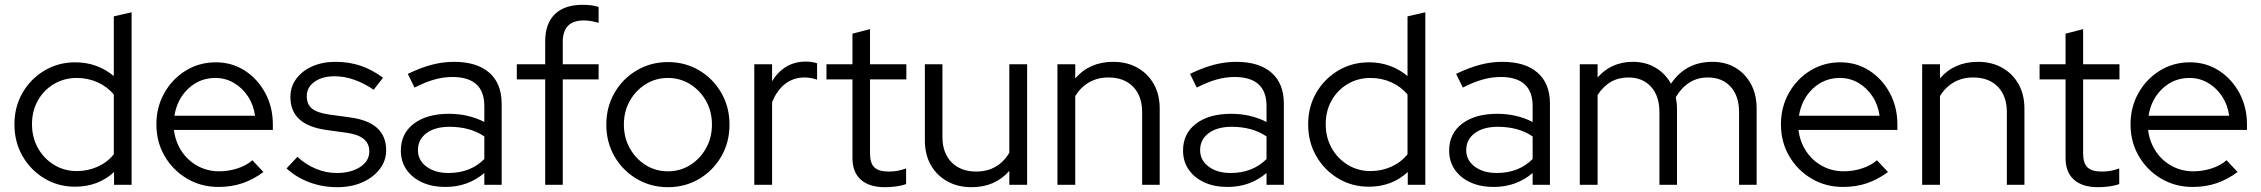

<svg xmlns="http://www.w3.org/2000/svg" viewBox="-20 -768 9399 798"><path d="M292 8Q222 8 164.5 -26.5Q107 -61 73.5 -119.5Q40 -178 40 -251Q40 -324 73.5 -382Q107 -440 164.5 -474.5Q222 -509 293 -509Q384 -509 453 -452V-700L527 -717V0H454V-53Q388 8 292 8ZM299 -57Q346 -57 386.5 -75.5Q427 -94 453 -127V-375Q427 -407 386.5 -425.5Q346 -444 299 -444Q247 -444 204.5 -419Q162 -394 137.5 -350.5Q113 -307 113 -252Q113 -197 137.5 -153Q162 -109 204.5 -83Q247 -57 299 -57Z M888 9Q816 9 757.5 -25.5Q699 -60 664.5 -119Q630 -178 630 -251Q630 -323 663 -381.5Q696 -440 752 -474.5Q808 -509 877 -509Q944 -509 997.5 -474.5Q1051 -440 1082.5 -381.5Q1114 -323 1114 -251V-228H703Q709 -179 734.5 -140Q760 -101 801 -78.5Q842 -56 891 -56Q930 -56 967 -68Q1004 -80 1029 -102L1075 -53Q1033 -22 987.5 -6.5Q942 9 888 9ZM705 -287H1040Q1034 -332 1010.5 -367.5Q987 -403 952 -423.5Q917 -444 875 -444Q810 -444 763 -400Q716 -356 705 -287Z M1382 10Q1320 10 1265.5 -10.5Q1211 -31 1171 -68L1216 -116Q1251 -84 1293 -66.5Q1335 -49 1379 -49Q1439 -49 1477 -74Q1515 -99 1515 -139Q1515 -203 1422 -216L1335 -228Q1260 -239 1223.5 -273Q1187 -307 1187 -365Q1187 -407 1211 -440Q1235 -473 1277.5 -492Q1320 -511 1375 -511Q1430 -511 1478 -495Q1526 -479 1572 -445L1533 -395Q1450 -451 1371 -451Q1319 -451 1287 -428Q1255 -405 1255 -368Q1255 -334 1277 -316.5Q1299 -299 1348 -292L1435 -280Q1510 -270 1547.5 -236Q1585 -202 1585 -143Q1585 -100 1558 -65Q1531 -30 1485.5 -10Q1440 10 1382 10Z M1831 9Q1776 9 1734.5 -10Q1693 -29 1669.5 -63Q1646 -97 1646 -142Q1646 -213 1700 -254Q1754 -295 1846 -295Q1927 -295 1993 -261V-327Q1993 -448 1860 -448Q1823 -448 1785.5 -437.5Q1748 -427 1703 -404L1675 -461Q1729 -487 1775 -499Q1821 -511 1867 -511Q1962 -511 2013.5 -466Q2065 -421 2065 -337V0H1993V-49Q1959 -20 1918.5 -5.5Q1878 9 1831 9ZM1717 -144Q1717 -102 1752.5 -75.5Q1788 -49 1844 -49Q1935 -49 1993 -107V-201Q1934 -241 1848 -241Q1788 -241 1752.5 -214.5Q1717 -188 1717 -144Z M2246 0V-438H2128V-501H2246V-596Q2246 -670 2286 -709Q2326 -748 2401 -748Q2421 -748 2437 -746Q2453 -744 2468 -739V-673Q2451 -678 2437 -680.5Q2423 -683 2406 -683Q2319 -683 2319 -594V-501H2468V-438H2319V0Z M2756 10Q2685 10 2626.5 -24.5Q2568 -59 2534 -118Q2500 -177 2500 -250Q2500 -323 2534 -382Q2568 -441 2626.5 -475.5Q2685 -510 2756 -510Q2828 -510 2886 -475.5Q2944 -441 2978 -382Q3012 -323 3012 -250Q3012 -177 2978 -118Q2944 -59 2886 -24.5Q2828 10 2756 10ZM2756 -56Q2807 -56 2848.5 -82Q2890 -108 2914.5 -152Q2939 -196 2939 -250Q2939 -305 2914.5 -348.5Q2890 -392 2848.5 -418Q2807 -444 2756 -444Q2705 -444 2663.5 -418Q2622 -392 2597.5 -348.5Q2573 -305 2573 -250Q2573 -196 2597.5 -152Q2622 -108 2663.5 -82Q2705 -56 2756 -56Z M3115 0V-501H3189V-430Q3212 -469 3247.5 -490.5Q3283 -512 3329 -512Q3355 -512 3376 -505V-437Q3349 -446 3324 -446Q3278 -446 3243.5 -419.5Q3209 -393 3189 -343V0Z M3658 10Q3593 10 3558 -21Q3523 -52 3523 -111V-438H3415V-501H3523V-628L3596 -647V-501H3747V-438H3596V-130Q3596 -90 3614 -72.5Q3632 -55 3673 -55Q3694 -55 3710.5 -58Q3727 -61 3746 -68V-3Q3727 4 3703.5 7Q3680 10 3658 10Z M4018 10Q3961 10 3917 -14.5Q3873 -39 3848.5 -82.5Q3824 -126 3824 -184V-501H3897V-199Q3897 -132 3935 -93.5Q3973 -55 4037 -55Q4128 -55 4175 -133V-501H4249V0H4175V-58Q4116 10 4018 10Z M4375 0V-501H4449V-442Q4508 -511 4607 -511Q4664 -511 4707.5 -486.5Q4751 -462 4775.5 -418.5Q4800 -375 4800 -317V0H4727V-302Q4727 -369 4689.5 -407.5Q4652 -446 4587 -446Q4542 -446 4507 -426Q4472 -406 4449 -369V0Z M5082 9Q5027 9 4985.5 -10Q4944 -29 4920.5 -63Q4897 -97 4897 -142Q4897 -213 4951 -254Q5005 -295 5097 -295Q5178 -295 5244 -261V-327Q5244 -448 5111 -448Q5074 -448 5036.5 -437.5Q4999 -427 4954 -404L4926 -461Q4980 -487 5026 -499Q5072 -511 5118 -511Q5213 -511 5264.5 -466Q5316 -421 5316 -337V0H5244V-49Q5210 -20 5169.5 -5.5Q5129 9 5082 9ZM4968 -144Q4968 -102 5003.5 -75.5Q5039 -49 5095 -49Q5186 -49 5244 -107V-201Q5185 -241 5099 -241Q5039 -241 5003.5 -214.5Q4968 -188 4968 -144Z M5669 8Q5599 8 5541.5 -26.5Q5484 -61 5450.5 -119.5Q5417 -178 5417 -251Q5417 -324 5450.5 -382Q5484 -440 5541.5 -474.5Q5599 -509 5670 -509Q5761 -509 5830 -452V-700L5904 -717V0H5831V-53Q5765 8 5669 8ZM5676 -57Q5723 -57 5763.5 -75.5Q5804 -94 5830 -127V-375Q5804 -407 5763.5 -425.5Q5723 -444 5676 -444Q5624 -444 5581.5 -419Q5539 -394 5514.5 -350.5Q5490 -307 5490 -252Q5490 -197 5514.5 -153Q5539 -109 5581.5 -83Q5624 -57 5676 -57Z M6188 9Q6133 9 6091.5 -10Q6050 -29 6026.5 -63Q6003 -97 6003 -142Q6003 -213 6057 -254Q6111 -295 6203 -295Q6284 -295 6350 -261V-327Q6350 -448 6217 -448Q6180 -448 6142.5 -437.5Q6105 -427 6060 -404L6032 -461Q6086 -487 6132 -499Q6178 -511 6224 -511Q6319 -511 6370.5 -466Q6422 -421 6422 -337V0H6350V-49Q6316 -20 6275.5 -5.5Q6235 9 6188 9ZM6074 -144Q6074 -102 6109.5 -75.5Q6145 -49 6201 -49Q6292 -49 6350 -107V-201Q6291 -241 6205 -241Q6145 -241 6109.5 -214.5Q6074 -188 6074 -144Z M6546 0V-501H6620V-446Q6677 -511 6767 -511Q6820 -511 6861 -486.5Q6902 -462 6925 -420Q6986 -511 7097 -511Q7152 -511 7193 -486.5Q7234 -462 7257.5 -418.5Q7281 -375 7281 -317V0H7208V-302Q7208 -369 7173 -407.5Q7138 -446 7078 -446Q6994 -446 6945 -364Q6947 -353 6948.5 -341.5Q6950 -330 6950 -317V0H6877V-302Q6877 -369 6842 -407.5Q6807 -446 6748 -446Q6667 -446 6620 -373V0Z M7640 9Q7568 9 7509.5 -25.5Q7451 -60 7416.5 -119Q7382 -178 7382 -251Q7382 -323 7415 -381.5Q7448 -440 7504 -474.5Q7560 -509 7629 -509Q7696 -509 7749.5 -474.5Q7803 -440 7834.5 -381.5Q7866 -323 7866 -251V-228H7455Q7461 -179 7486.5 -140Q7512 -101 7553 -78.5Q7594 -56 7643 -56Q7682 -56 7719 -68Q7756 -80 7781 -102L7827 -53Q7785 -22 7739.5 -6.5Q7694 9 7640 9ZM7457 -287H7792Q7786 -332 7762.5 -367.5Q7739 -403 7704 -423.5Q7669 -444 7627 -444Q7562 -444 7515 -400Q7468 -356 7457 -287Z M7969 0V-501H8043V-442Q8102 -511 8201 -511Q8258 -511 8301.5 -486.5Q8345 -462 8369.5 -418.5Q8394 -375 8394 -317V0H8321V-302Q8321 -369 8283.5 -407.5Q8246 -446 8181 -446Q8136 -446 8101 -426Q8066 -406 8043 -369V0Z M8700 10Q8635 10 8600 -21Q8565 -52 8565 -111V-438H8457V-501H8565V-628L8638 -647V-501H8789V-438H8638V-130Q8638 -90 8656 -72.5Q8674 -55 8715 -55Q8736 -55 8752.5 -58Q8769 -61 8788 -68V-3Q8769 4 8745.5 7Q8722 10 8700 10Z M9093 9Q9021 9 8962.5 -25.5Q8904 -60 8869.5 -119Q8835 -178 8835 -251Q8835 -323 8868 -381.5Q8901 -440 8957 -474.5Q9013 -509 9082 -509Q9149 -509 9202.5 -474.5Q9256 -440 9287.5 -381.5Q9319 -323 9319 -251V-228H8908Q8914 -179 8939.5 -140Q8965 -101 9006 -78.5Q9047 -56 9096 -56Q9135 -56 9172 -68Q9209 -80 9234 -102L9280 -53Q9238 -22 9192.5 -6.5Q9147 9 9093 9ZM8910 -287H9245Q9239 -332 9215.5 -367.5Q9192 -403 9157 -423.5Q9122 -444 9080 -444Q9015 -444 8968 -400Q8921 -356 8910 -287Z"/></svg>

Font: Red Hat Display VF
Style: Regular
Weight: 300
Designer: Pentagram, MCKL
Foundry: Pentagram, MCKL
Version: Version 1.023